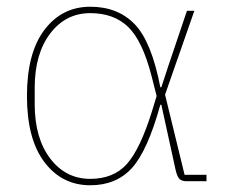

<svg xmlns="http://www.w3.org/2000/svg" viewBox="-20 -538 675 570"><path d="M593 -19V0H534Q520 0 513 -6.5Q506 -13 501 -35L459 -227H456Q418 -90 371.5 -39Q325 12 248 12Q164 12 112 -56.5Q60 -125 60 -253Q60 -381 112 -449.5Q164 -518 248 -518Q330 -518 380 -466Q430 -414 456 -279H459L481 -346L535 -506H557L470 -257L528 -19ZM248 -7Q317 -7 356.5 -51Q396 -95 431 -207L445 -253L430 -312Q403 -417 360.5 -458Q318 -499 248 -499Q175 -499 129 -438.5Q83 -378 83 -277V-229Q83 -128 129 -67.5Q175 -7 248 -7Z"/></svg>

Font: IBM Plex Sans Thin
Style: Regular
Weight: 100
Designer: Mike Abbink, Paul van der Laan, Pieter van Rosmalen
Foundry: Bold Monday
Version: Version 3.0